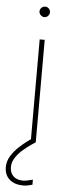

<svg xmlns="http://www.w3.org/2000/svg" viewBox="-87 -704 342 951"><g transform="rotate(5 84.0 -228.0)"><path d="M67 218Q24 218 -1.5 196Q-27 174 -27 134Q-27 105 -10.5 78.5Q6 52 28.5 31.5Q51 11 68.5 -2Q86 -15 89 -16L109 0Q106 2 89 13.5Q72 25 50.5 43Q29 61 13.5 84Q-2 107 -2 132Q-2 161 15.5 177.5Q33 194 64 194Q73 194 84.5 191.5Q96 189 112 185V210Q108 211 95 214.5Q82 218 67 218ZM85 0V-510H110V0ZM98 -622Q88 -622 80 -630Q72 -638 72 -648Q72 -659 80 -666.5Q88 -674 98 -674Q109 -674 116.5 -666.5Q124 -659 124 -648Q124 -638 116.5 -630Q109 -622 98 -622Z"/></g></svg>

Font: MuseoModerno Thin Thin
Style: Regular
Weight: 250
Version: Version 1.003